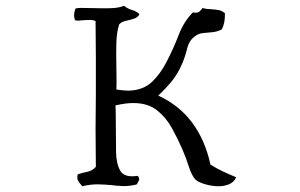

<svg xmlns="http://www.w3.org/2000/svg" viewBox="-20 -680 1040 665"><path d="M798 -66Q790 -48 771.5 -41Q753 -34 732 -35Q709 -36 687 -43Q665 -50 657 -58Q644 -72 634 -103Q624 -134 612 -162Q595 -201 575 -237Q555 -273 524.5 -297.5Q494 -322 446 -323Q419 -324 380 -315Q381 -299 381 -270Q381 -241 381.5 -209Q382 -177 382 -151Q383 -112 397 -88Q411 -64 457 -71Q464 -62 461.5 -56Q459 -50 456 -45Q454 -42 453 -41Q428 -35 407 -35.5Q386 -36 365 -39Q343 -41 319 -41.5Q295 -42 265 -35Q264 -37 261 -40Q255 -46 250.5 -54Q246 -62 249 -76Q266 -82 282.5 -85Q299 -88 312 -102Q311 -169 311 -232Q311 -295 312 -357Q312 -419 312 -480.5Q312 -542 311 -607Q303 -611 291.5 -611Q280 -611 268 -610Q260 -609 252.5 -608.5Q245 -608 240 -610Q235 -623 237.5 -636.5Q240 -650 243 -651Q251 -653 266 -652.5Q281 -652 299 -652Q328 -651 359.5 -651.5Q391 -652 410 -660Q421 -650 437 -645.5Q453 -641 463 -631Q458 -620 444.5 -615.5Q431 -611 416.5 -608Q402 -605 393 -596Q384 -569 383 -530.5Q382 -492 383 -451Q383 -430 383.5 -410Q384 -390 383 -370Q395 -368 406 -367Q417 -366 427 -366Q477 -368 507 -397Q537 -426 557 -466Q580 -510 598.5 -558Q617 -606 648 -637Q663 -634 670 -639.5Q677 -645 681 -652Q689 -650 697 -649Q705 -648 713 -648Q726 -647 737.5 -645Q749 -643 759 -634Q760 -600 748 -578Q732 -570 715.5 -568.5Q699 -567 683.5 -565.5Q668 -564 656 -555Q635 -540 628.5 -513Q622 -486 612 -462Q596 -424 574 -397.5Q552 -371 528 -349Q600 -316 645 -256Q690 -196 709 -110Q729 -97 751.5 -86.5Q774 -76 798 -66Z"/></svg>

Font: Yuji Boku
Style: Regular
Weight: 400
Designer: Kataoka Yuji
Foundry: Kinuta Font Factory
Version: Version 3.002